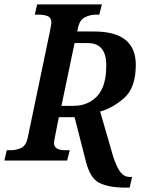

<svg xmlns="http://www.w3.org/2000/svg" viewBox="-36 -734 678 878"><path d="M540 124H557L568 75H557Q532 75 515 53.5Q498 32 481 -20L422 -224Q480 -240 532.5 -286.5Q585 -333 585 -438Q585 -590 394 -590H317L319 -599Q326 -641 350.5 -654Q375 -667 401 -667H418L430 -714H134L123 -667H141Q166 -667 182.5 -660Q199 -653 199 -630Q199 -626 197 -617Q195 -608 193 -594L92 -110Q84 -68 61 -57.5Q38 -47 13 -47H-5L-16 0H271L283 -47H262Q211 -47 211 -80Q211 -88 213.5 -98.5Q216 -109 217 -117L233 -198H305L357 5Q376 81 418.5 102.5Q461 124 540 124ZM245 -250 305 -537H366Q450 -537 450 -435Q450 -338 408 -294Q366 -250 301 -250Z"/></svg>

Font: Noto Serif SemiCondensed Semi
Style: Italic
Weight: 600
Width: 4
Italic angle: -12°
Designer: Monotype Design Team
Foundry: Monotype Imaging Inc.
Version: Version 1.901